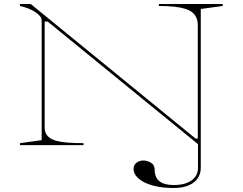

<svg xmlns="http://www.w3.org/2000/svg" viewBox="-20 -728 1217 963"><path d="M987 114Q987 137 977.5 156Q968 175 950.5 188Q933 201 908 208Q883 215 851 215Q792 215 746.5 202.5Q701 190 675.5 168Q650 146 650 118Q650 99 665 88Q680 77 699 77Q718 77 737 88Q756 99 756 125Q756 200 852 200Q908 200 940.5 177Q973 154 973 114V-5L219 -620H204V-89Q204 -71 210.5 -58Q217 -45 231 -35.5Q245 -26 267.5 -20.5Q290 -15 322.5 -12.5Q355 -10 399 -10V0H80V-10L189 -25V-626Q189 -646 157.5 -667Q126 -688 80 -698V-708H134L961 -33H972V-600Q972 -622 965.5 -638Q959 -654 945 -665.5Q931 -677 908.5 -684Q886 -691 853.5 -694.5Q821 -698 777 -698V-708H1097V-698L987 -683Z"/></svg>

Font: Kalnia Expanded Thin
Style: Regular
Weight: 250
Width: 7
Designer: Frida Medrano
Foundry: Frida Medrano
Version: Version 1.105